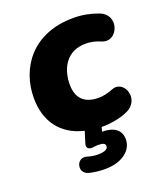

<svg xmlns="http://www.w3.org/2000/svg" viewBox="-131 -592 757 880"><g transform="rotate(-20 248.0 -152.5)"><path d="M288 11C327 11 375 2 406 -12C493 -47 450 -159 387 -135C360 -124 333 -119 315 -119C240 -119 210 -160 210 -221C210 -295 245 -373 343 -373C367 -373 390 -368 418 -356C489 -329 538 -453 444 -483C409 -495 375 -503 329 -503C130 -503 34 -366 34 -219C34 -107 91 -25 202 1L185 56C182 66 182 74 188 80C194 86 202 86 214 85C224 84 231 83 238 83C262 83 272 89 272 100C272 116 256 124 220 124C205 124 188 121 172 116C121 100 101 176 154 189C180 195 203 198 231 198C308 198 366 160 366 101C366 57 333 32 275 32L281 11Z"/></g></svg>

Font: SN Pro Heavy
Style: Italic
Weight: 800
Italic angle: -9°
Designer: Tobias Whetton
Foundry: Supernotes
Version: Version 1.001;Glyphs 3.2 (3249)